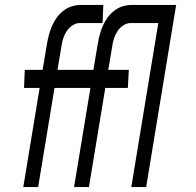

<svg xmlns="http://www.w3.org/2000/svg" viewBox="-20 -755 790 775"><path d="M74 0 140 -400H77L80 -473H152L170 -580Q173 -598 178 -616Q183 -634 190.5 -651.5Q198 -669 209.5 -684.5Q221 -700 236.5 -712Q252 -724 270 -729.5Q288 -735 306 -735H397L394 -662H302Q287 -662 272.5 -652.5Q258 -643 249 -629Q240 -615 235 -599.5Q230 -584 228 -568L212 -473H350L347 -400H200L134 0ZM279 0 345 -400H282L285 -473H357L375 -580Q378 -598 383 -616Q388 -634 395.5 -651.5Q403 -669 414.5 -684.5Q426 -700 441.5 -712Q457 -724 475 -729.5Q493 -735 511 -735H602L599 -662H507Q492 -662 477.5 -652.5Q463 -643 454 -629Q445 -615 440 -599.5Q435 -584 433 -568L417 -473H500L496 -400H405L339 0ZM510 0 619 -662H538L542 -735H691L570 0Z"/></svg>

Font: Iosevka Aile
Style: Italic
Weight: 400
Italic angle: -9°
Designer: Belleve Invis
Foundry: Belleve Invis
Version: Version 28.0.1; ttfautohint (v1.8.4)